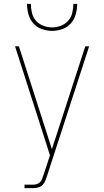

<svg xmlns="http://www.w3.org/2000/svg" viewBox="-20 -760 540 995"><path d="M107 215V197H151Q161 197 171 194Q181 191 188 183.5Q195 176 198.5 166.5Q202 157 205 147L206 146V145L239 45L58 -520H78L249 13L422 -520H442L224 151Q220 163 215 176Q210 189 200.5 198.5Q191 208 178 211.5Q165 215 151 215ZM250 -600Q223 -600 196.5 -609.5Q170 -619 152.5 -639Q135 -659 127.5 -686Q120 -713 120 -740H140Q140 -717 145.5 -693.5Q151 -670 166.5 -652.5Q182 -635 204.5 -626.5Q227 -618 250 -618Q273 -618 295.5 -626.5Q318 -635 333.5 -652.5Q349 -670 354.5 -693.5Q360 -717 360 -740H380Q380 -713 372.5 -686Q365 -659 347.5 -639Q330 -619 303.5 -609.5Q277 -600 250 -600Z"/></svg>

Font: Iosevka SS18 Thin
Style: Regular
Weight: 100
Monospace: yes
Designer: Belleve Invis
Foundry: Belleve Invis
Version: Version 25.1.1; ttfautohint (v1.8.4)